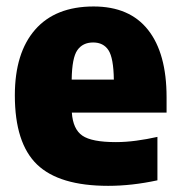

<svg xmlns="http://www.w3.org/2000/svg" viewBox="-20 -578 569 608"><path d="M322.5 10.5Q167.5 10.5 97.2 -57.2Q27 -125 27 -276Q27 -410.5 91.2 -484Q155.5 -557.5 276.5 -557.5Q390.5 -557.5 449 -483.2Q507.5 -409 507.5 -270V-221.5H207.5Q211 -169 240.8 -148.5Q270.5 -128 347 -128Q378 -128 411.5 -132.5Q445 -137 478.5 -144.5V-7Q397.5 10.5 322.5 10.5ZM275 -443.5Q242 -443.5 225 -419.2Q208 -395 207 -326H340.5Q339.5 -394.5 323.5 -419Q307.5 -443.5 275 -443.5Z"/></svg>

Font: Encode Sans SemiCondensed SemiCondensed ExtraBold
Style: Regular
Weight: 800
Width: 4
Designer: Multiple Designers
Foundry: Impallari Type
Version: Version 3.000; ttfautohint (v1.8.3) -l 8 -r 50 -G 200 -x 14 